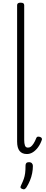

<svg xmlns="http://www.w3.org/2000/svg" viewBox="-20 -1135 343 1436"><path d="M181 17Q145 17 126.5 -6Q108 -29 108 -76V-1096Q108 -1106 114.5 -1110.5Q121 -1115 134 -1115Q148 -1115 154.5 -1110.5Q161 -1106 161 -1096V-89Q161 -63 166.5 -47Q172 -31 189 -31Q202 -31 211.5 -38.5Q221 -46 231.5 -62Q242 -78 252 -104Q256 -112 263 -113Q270 -114 279 -111Q289 -108 292 -101.5Q295 -95 293 -89Q281 -55 263 -31.5Q245 -8 224.5 4.5Q204 17 181 17ZM146 278Q135 274 133.5 267.5Q132 261 139 248Q151 223 158 203Q165 183 168 160Q171 137 171 102Q171 91 177 84.5Q183 78 196 78Q211 78 218.5 86Q226 94 226 106Q226 133 220.5 161Q215 189 204 215.5Q193 242 178 266Q171 276 164 279.5Q157 283 146 278Z"/></svg>

Font: Playwrite FR Moderne ExtraLight
Style: Regular
Weight: 250
Version: Version 1.002